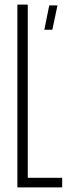

<svg xmlns="http://www.w3.org/2000/svg" viewBox="-20 -820 301 840"><path d="M56 0V-800H101.5V-42H252V0ZM174 -690 195.5 -796.5H231.5L209 -690Z"/></svg>

Font: Big Shoulders Display Thin Light
Style: Regular
Weight: 300
Version: Version 2.002